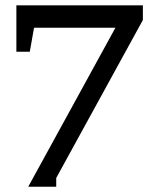

<svg xmlns="http://www.w3.org/2000/svg" viewBox="-20 -691 603 727"><path d="M192.9 -17.1V16.1H86.9L417 -585.9H108.9L92.8 -495.1H42V-670.9H521V-615.2Z"/></svg>

Font: TAML ThiruValluvar
Style: Regular
Weight: 400
Version: Version 0.271; dev 7ad24fM